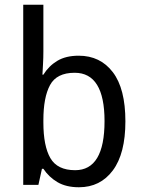

<svg xmlns="http://www.w3.org/2000/svg" viewBox="-20 -831 599 810"><path d="M163 -614Q163 -587 161.5 -561Q160 -535 159 -516H163Q186 -553 222 -574.5Q258 -596 312 -596Q403 -596 456 -526.5Q509 -457 509 -319Q509 -183 456 -112Q403 -41 313 -41Q259 -41 222.5 -62.5Q186 -84 163 -119H157L142 -51H78V-811H163ZM295 -524Q219 -524 191 -472Q163 -420 163 -324V-314Q163 -215 192.5 -164Q222 -113 297 -113Q421 -113 421 -320Q421 -524 295 -524Z"/></svg>

Font: Noto Sans Tamil UI SemiCondensed
Style: Regular
Weight: 400
Width: 4
Designer: Jelle Bosma - Monotype Design Team
Foundry: Monotype Imaging Inc.
Version: Version 2.004; ttfautohint (v1.8.4.7-5d5b)